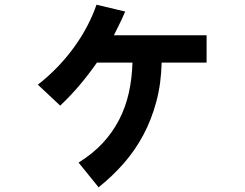

<svg xmlns="http://www.w3.org/2000/svg" viewBox="-20 -708 1040 816"><path d="M858 -442H667Q665 -353 644.5 -276.5Q624 -200 589.5 -135Q555 -70 506.5 -14.5Q458 41 399 88L314 -17Q375 -55 417 -100.5Q459 -146 486.5 -199.5Q514 -253 527.5 -313.5Q541 -374 543 -442H392Q357 -392 319.5 -347.5Q282 -303 236 -259L141 -348Q188 -385 228 -427Q268 -469 300 -514.5Q332 -560 354.5 -604.5Q377 -649 390 -688L512 -659Q498 -626 487 -604.5Q476 -583 464 -558H858Z"/></svg>

Font: NanumGothicCoding
Style: Bold
Weight: 700
Monospace: yes
Designer: Kwon Bruce; Nicolas Noh; Sung-woo Choi; Go-un Cha; Soo-hyun Park;
Foundry: NHN Corporation
Version: Version 2.000;PS 1;hotconv 1.0.49;makeotf.lib2.0.14853